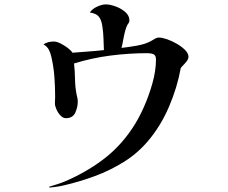

<svg xmlns="http://www.w3.org/2000/svg" viewBox="-20 -794 1040 874"><path d="M838 -535Q838 -524 824.5 -508.5Q811 -493 803 -485Q787 -396 749 -307.5Q711 -219 652 -150Q605 -95 543 -56.5Q481 -18 412 7.5Q343 33 274 49Q241 57 205 60L204 56Q216 52 237.5 45.5Q259 39 275 32Q367 -7 445.5 -65Q524 -123 581 -208Q609 -249 633.5 -303.5Q658 -358 674 -415.5Q690 -473 690 -523Q690 -542 679 -547Q668 -552 652 -552Q568 -552 482.5 -541Q397 -530 317 -505Q321 -470 321.5 -433.5Q322 -397 329 -362Q331 -355 332.5 -347Q334 -339 334 -331Q334 -306 322.5 -281Q311 -256 280 -256Q267 -256 255.5 -268Q244 -280 237 -296Q230 -312 230 -323Q230 -331 230.5 -339Q231 -347 231 -355Q231 -400 227.5 -445.5Q224 -491 214 -534Q210 -553 202.5 -567.5Q195 -582 178 -592Q188 -599 200 -602Q212 -605 224 -605Q238 -605 255 -596.5Q272 -588 287.5 -576.5Q303 -565 310 -554Q346 -557 382 -559.5Q418 -562 453 -566Q452 -593 451 -620.5Q450 -648 446 -674Q442 -703 430 -718Q418 -733 389 -737Q399 -753 421.5 -763.5Q444 -774 462 -774Q480 -774 505.5 -765Q531 -756 550 -739.5Q569 -723 569 -702Q569 -694 566.5 -690.5Q564 -687 560 -681Q554 -670 549 -650.5Q544 -631 540.5 -610.5Q537 -590 533 -576Q562 -579 602 -586Q642 -593 667 -607Q676 -612 685 -617.5Q694 -623 704 -623Q718 -623 740 -615.5Q762 -608 784.5 -595Q807 -582 822.5 -566.5Q838 -551 838 -535Z"/></svg>

Font: Kaisei Tokumin Medium
Style: Regular
Weight: 500
Designer: Font-Kai, 金井和夫
Foundry: KAZUO KANAI
Version: Version 5.003